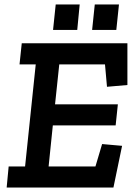

<svg xmlns="http://www.w3.org/2000/svg" viewBox="-20 -845 610 865"><path d="M231 -825H339L328 -710H219ZM407 -825H516L504 -710H395ZM491 0H10L19 -95H93L141 -555H68L78 -650H554V-462L462 -454L453 -555H247L228 -375H511L501 -280H218L199 -95H410L440 -196L530 -188Z"/></svg>

Font: Zilla Slab SemiBold
Style: Regular
Weight: 600
Designer: Typotheque.com
Foundry: Typotheque type foundry
Version: Version 1.0; 2017